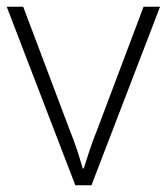

<svg xmlns="http://www.w3.org/2000/svg" viewBox="-20 -551 496 571"><path d="M204 0 0 -531H49L187 -165Q200 -133 209.5 -104Q219 -75 226 -50H229Q237 -75 246.5 -104Q256 -133 269 -165L407 -531H456L252 0Z"/></svg>

Font: Noto Kufi Arabic ExtraLight
Style: Regular
Weight: 200
Designer: Monotype Design Team, David Williams, Khaled Hosny
Foundry: Google LLC
Version: Version 2.109; ttfautohint (v1.8.4.7-5d5b)